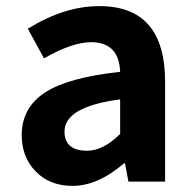

<svg xmlns="http://www.w3.org/2000/svg" viewBox="-20 -594 631 628"><path d="M97 -33Q51 -80 51 -152Q51 -242 128 -292Q204 -341 373 -359Q369 -456 278 -456Q216 -456 124 -403L71 -500Q190 -574 305 -574Q520 -574 520 -327V0H400L389 -60H386Q300 14 217 14Q143 14 97 -33ZM373 -156V-269Q191 -245 191 -164Q191 -101 265 -101Q318 -101 373 -156Z"/></svg>

Font: KaiGen Gothic SC Bold
Style: Bold
Weight: 700
Designer: Ryoko NISHIZUKA Ë•øÂ°öÊ∂ºÂ≠ê (kana & ideographs); Paul D. Hunt (Latin, Greek & Cyrillic); Wenlong ZHANG Âº†ÊñáÈæô (bopom
Version: Version 1.001 October 10, 2014